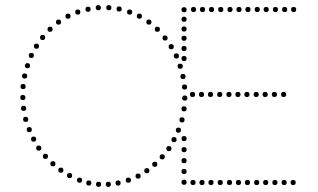

<svg xmlns="http://www.w3.org/2000/svg" viewBox="-20 -728 1237 748"><path d="M404 -688Q394 -688 394 -698Q394 -708 404 -708Q414 -708 414 -698Q414 -688 404 -688ZM363 -688Q353 -688 353 -698Q353 -708 363 -708Q373 -708 373 -698Q373 -688 363 -688ZM323 -682Q313 -682 313 -692Q313 -702 323 -702Q333 -702 333 -692Q333 -682 323 -682ZM283 -671Q273 -671 273 -681Q273 -691 283 -691Q293 -691 293 -681Q293 -671 283 -671ZM245 -655Q235 -655 235 -665Q235 -675 245 -675Q255 -675 255 -665Q255 -655 245 -655ZM208 -632Q198 -632 198 -642Q198 -652 208 -652Q218 -652 218 -642Q218 -632 208 -632ZM175 -604Q165 -604 165 -614Q165 -624 175 -624Q185 -624 185 -614Q185 -604 175 -604ZM146 -572Q136 -572 136 -582Q136 -592 146 -592Q156 -592 156 -582Q156 -572 146 -572ZM122 -538Q112 -538 112 -548Q112 -558 122 -558Q132 -558 132 -548Q132 -538 122 -538ZM102 -502Q92 -502 92 -512Q92 -522 102 -522Q112 -522 112 -512Q112 -502 102 -502ZM87 -462Q77 -462 77 -472Q77 -482 87 -482Q97 -482 97 -472Q97 -462 87 -462ZM76 -422Q66 -422 66 -432Q66 -442 76 -442Q86 -442 86 -432Q86 -422 76 -422ZM70 -381Q60 -381 60 -391Q60 -401 70 -401Q80 -401 80 -391Q80 -381 70 -381ZM69 -338Q59 -338 59 -348Q59 -358 69 -358Q79 -358 79 -348Q79 -338 69 -338ZM72 -296Q62 -296 62 -306Q62 -316 72 -316Q82 -316 82 -306Q82 -296 72 -296ZM80 -253Q70 -253 70 -263Q70 -273 80 -273Q90 -273 90 -263Q90 -253 80 -253ZM94 -213Q84 -213 84 -223Q84 -233 94 -233Q104 -233 104 -223Q104 -213 94 -213ZM111 -176Q101 -176 101 -186Q101 -196 111 -196Q121 -196 121 -186Q121 -176 111 -176ZM131 -141Q121 -141 121 -151Q121 -161 131 -161Q141 -161 141 -151Q141 -141 131 -141ZM157 -109Q147 -109 147 -119Q147 -129 157 -129Q167 -129 167 -119Q167 -109 157 -109ZM186 -80Q176 -80 176 -90Q176 -100 186 -100Q196 -100 196 -90Q196 -80 186 -80ZM217 -55Q207 -55 207 -65Q207 -75 217 -75Q227 -75 227 -65Q227 -55 217 -55ZM251 -34Q241 -34 241 -44Q241 -54 251 -54Q261 -54 261 -44Q261 -34 251 -34ZM290 -16Q280 -16 280 -26Q280 -36 290 -36Q300 -36 300 -26Q300 -16 290 -16ZM326 -5Q316 -5 316 -15Q316 -25 326 -25Q336 -25 336 -15Q336 -5 326 -5ZM364 0Q354 0 354 -10Q354 -20 364 -20Q374 -20 374 -10Q374 0 364 0ZM402 0Q392 0 392 -10Q392 -20 402 -20Q412 -20 412 -10Q412 0 402 0ZM440 -5Q430 -5 430 -15Q430 -25 440 -25Q450 -25 450 -15Q450 -5 440 -5ZM480 -16Q470 -16 470 -26Q470 -36 480 -36Q490 -36 490 -26Q490 -16 480 -16ZM518 -32Q508 -32 508 -42Q508 -52 518 -52Q528 -52 528 -42Q528 -32 518 -32ZM552 -53Q542 -53 542 -63Q542 -73 552 -73Q562 -73 562 -63Q562 -53 552 -53ZM583 -78Q573 -78 573 -88Q573 -98 583 -98Q593 -98 593 -88Q593 -78 583 -78ZM612 -107Q602 -107 602 -117Q602 -127 612 -127Q622 -127 622 -117Q622 -107 612 -107ZM638 -139Q628 -139 628 -149Q628 -159 638 -159Q648 -159 648 -149Q648 -139 638 -139ZM658 -174Q648 -174 648 -184Q648 -194 658 -194Q668 -194 668 -184Q668 -174 658 -174ZM675 -211Q665 -211 665 -221Q665 -231 675 -231Q685 -231 685 -221Q685 -211 675 -211ZM689 -251Q679 -251 679 -261Q679 -271 689 -271Q699 -271 699 -261Q699 -251 689 -251ZM697 -294Q687 -294 687 -304Q687 -314 697 -314Q707 -314 707 -304Q707 -294 697 -294ZM700 -336Q690 -336 690 -346Q690 -356 700 -356Q710 -356 710 -346Q710 -336 700 -336ZM699 -379Q689 -379 689 -389Q689 -399 699 -399Q709 -399 709 -389Q709 -379 699 -379ZM693 -420Q683 -420 683 -430Q683 -440 693 -440Q703 -440 703 -430Q703 -420 693 -420ZM682 -460Q672 -460 672 -470Q672 -480 682 -480Q692 -480 692 -470Q692 -460 682 -460ZM667 -500Q657 -500 657 -510Q657 -520 667 -520Q677 -520 677 -510Q677 -500 667 -500ZM647 -536Q637 -536 637 -546Q637 -556 647 -556Q657 -556 657 -546Q657 -536 647 -536ZM623 -570Q613 -570 613 -580Q613 -590 623 -590Q633 -590 633 -580Q633 -570 623 -570ZM593 -604Q583 -604 583 -614Q583 -624 593 -624Q603 -624 603 -614Q603 -604 593 -604ZM560 -632Q550 -632 550 -642Q550 -652 560 -652Q570 -652 570 -642Q570 -632 560 -632ZM523 -655Q513 -655 513 -665Q513 -675 523 -675Q533 -675 533 -665Q533 -655 523 -655ZM485 -671Q475 -671 475 -681Q475 -691 485 -691Q495 -691 495 -681Q495 -671 485 -671ZM444 -683Q434 -683 434 -693Q434 -703 444 -703Q454 -703 454 -693Q454 -683 444 -683ZM697 -178Q687 -178 687 -188Q687 -198 697 -198Q707 -198 707 -188Q707 -178 697 -178ZM697 -135Q687 -135 687 -145Q687 -155 697 -155Q707 -155 707 -145Q707 -135 697 -135ZM697 -92Q687 -92 687 -102Q687 -112 697 -112Q707 -112 707 -102Q707 -92 697 -92ZM697 -529Q687 -529 687 -539Q687 -549 697 -549Q707 -549 707 -539Q707 -529 697 -529ZM697 -490Q687 -490 687 -500Q687 -510 697 -510Q707 -510 707 -500Q707 -490 697 -490ZM697 -680Q687 -680 687 -690Q687 -700 697 -700Q707 -700 707 -690Q707 -680 697 -680ZM697 -643Q687 -643 687 -653Q687 -663 697 -663Q707 -663 707 -653Q707 -643 697 -643ZM697 -605Q687 -605 687 -615Q687 -625 697 -625Q707 -625 707 -615Q707 -605 697 -605ZM697 -569Q687 -569 687 -579Q687 -589 697 -589Q707 -589 707 -579Q707 -569 697 -569ZM697 -50Q687 -50 687 -60Q687 -70 697 -70Q707 -70 707 -60Q707 -50 697 -50ZM697 -8Q687 -8 687 -18Q687 -28 697 -28Q707 -28 707 -18Q707 -8 697 -8ZM734 -681Q724 -681 724 -691Q724 -701 734 -701Q744 -701 744 -691Q744 -681 734 -681ZM769 -681Q759 -681 759 -691Q759 -701 769 -701Q779 -701 779 -691Q779 -681 769 -681ZM804 -681Q794 -681 794 -691Q794 -701 804 -701Q814 -701 814 -691Q814 -681 804 -681ZM840 -681Q830 -681 830 -691Q830 -701 840 -701Q850 -701 850 -691Q850 -681 840 -681ZM876 -681Q866 -681 866 -691Q866 -701 876 -701Q886 -701 886 -691Q886 -681 876 -681ZM911 -681Q901 -681 901 -691Q901 -701 911 -701Q921 -701 921 -691Q921 -681 911 -681ZM946 -681Q936 -681 936 -691Q936 -701 946 -701Q956 -701 956 -691Q956 -681 946 -681ZM982 -681Q972 -681 972 -691Q972 -701 982 -701Q992 -701 992 -691Q992 -681 982 -681ZM1017 -681Q1007 -681 1007 -691Q1007 -701 1017 -701Q1027 -701 1027 -691Q1027 -681 1017 -681ZM1053 -681Q1043 -681 1043 -691Q1043 -701 1053 -701Q1063 -701 1063 -691Q1063 -681 1053 -681ZM1089 -681Q1079 -681 1079 -691Q1079 -701 1089 -701Q1099 -701 1099 -691Q1099 -681 1089 -681ZM1124 -681Q1114 -681 1114 -691Q1114 -701 1124 -701Q1134 -701 1134 -691Q1134 -681 1124 -681ZM730 -350Q720 -350 720 -360Q720 -370 730 -370Q740 -370 740 -360Q740 -350 730 -350ZM765 -350Q755 -350 755 -360Q755 -370 765 -370Q775 -370 775 -360Q775 -350 765 -350ZM800 -350Q790 -350 790 -360Q790 -370 800 -370Q810 -370 810 -360Q810 -350 800 -350ZM836 -350Q826 -350 826 -360Q826 -370 836 -370Q846 -370 846 -360Q846 -350 836 -350ZM872 -350Q862 -350 862 -360Q862 -370 872 -370Q882 -370 882 -360Q882 -350 872 -350ZM907 -350Q897 -350 897 -360Q897 -370 907 -370Q917 -370 917 -360Q917 -350 907 -350ZM942 -350Q932 -350 932 -360Q932 -370 942 -370Q952 -370 952 -360Q952 -350 942 -350ZM978 -350Q968 -350 968 -360Q968 -370 978 -370Q988 -370 988 -360Q988 -350 978 -350ZM1013 -350Q1003 -350 1003 -360Q1003 -370 1013 -370Q1023 -370 1023 -360Q1023 -350 1013 -350ZM1049 -350Q1039 -350 1039 -360Q1039 -370 1049 -370Q1059 -370 1059 -360Q1059 -350 1049 -350ZM1085 -350Q1075 -350 1075 -360Q1075 -370 1085 -370Q1095 -370 1095 -360Q1095 -350 1085 -350ZM732 -7Q722 -7 722 -17Q722 -27 732 -27Q742 -27 742 -17Q742 -7 732 -7ZM767 -7Q757 -7 757 -17Q757 -27 767 -27Q777 -27 777 -17Q777 -7 767 -7ZM802 -7Q792 -7 792 -17Q792 -27 802 -27Q812 -27 812 -17Q812 -7 802 -7ZM838 -7Q828 -7 828 -17Q828 -27 838 -27Q848 -27 848 -17Q848 -7 838 -7ZM874 -7Q864 -7 864 -17Q864 -27 874 -27Q884 -27 884 -17Q884 -7 874 -7ZM909 -7Q899 -7 899 -17Q899 -27 909 -27Q919 -27 919 -17Q919 -7 909 -7ZM944 -7Q934 -7 934 -17Q934 -27 944 -27Q954 -27 954 -17Q954 -7 944 -7ZM980 -7Q970 -7 970 -17Q970 -27 980 -27Q990 -27 990 -17Q990 -7 980 -7ZM1015 -7Q1005 -7 1005 -17Q1005 -27 1015 -27Q1025 -27 1025 -17Q1025 -7 1015 -7ZM1051 -7Q1041 -7 1041 -17Q1041 -27 1051 -27Q1061 -27 1061 -17Q1061 -7 1051 -7ZM1087 -7Q1077 -7 1077 -17Q1077 -27 1087 -27Q1097 -27 1097 -17Q1097 -7 1087 -7ZM1122 -7Q1112 -7 1112 -17Q1112 -27 1122 -27Q1132 -27 1132 -17Q1132 -7 1122 -7Z"/></svg>

Font: Raleway Dots 
Style: Regular
Weight: 400
Version: Version 1.000